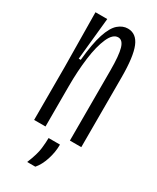

<svg xmlns="http://www.w3.org/2000/svg" viewBox="-184 -592 670 818"><g transform="rotate(30 151.0 -183.5)"><path d="M38 0V-260L35 -528H93L72 -321H82Q90 -405 105.5 -452Q121 -499 143 -518Q165 -537 190 -537Q232 -537 251 -491Q270 -445 270 -344V0H214V-345Q214 -419 204.5 -451.5Q195 -484 173 -484Q147 -484 129 -443.5Q111 -403 102.5 -338Q94 -273 94 -198V0ZM102 170Q123 119 126.5 87Q130 55 130 36H186Q186 73 174 110Q162 147 142 170Z"/></g></svg>

Font: Bricolage Grotesque 96pt Condensed ExtraLight
Style: Regular
Weight: 200
Width: 3
Designer: Mathieu Triay
Foundry: Atelier Triay
Version: Version 1.001; ttfautohint (v1.8.4.7-5d5b);gftools[0.9.33.de